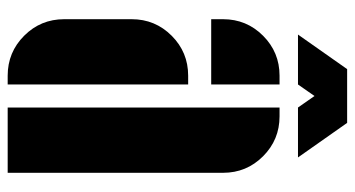

<svg xmlns="http://www.w3.org/2000/svg" viewBox="-232 -692 924 500"><g transform="rotate(90 230.0 -442.0)"><path d="M30 -561Q30 -622 73 -665Q116 -708 177 -708H200V-530H30ZM30 -323Q30 -384 73 -427Q116 -470 177 -470H200V0H177Q116 0 73 -43Q30 -86 30 -147ZM283 -708Q344 -708 387 -665Q430 -622 430 -561V0H260V-708ZM390 -756H260L230 -799L200 -756H70L160 -884H300Z"/></g></svg>

Font: Promplate
Style: Bold
Weight: 400
Designer: Evgeny Tarasenko
Foundry: Evgeny Tarasenko
Version: Version 1.000